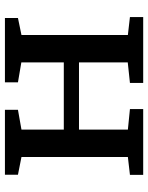

<svg xmlns="http://www.w3.org/2000/svg" viewBox="68 -663 595 771"><g transform="rotate(-90 365.5 -277.5)"><path d="M120.6 -61.5V-488.8L49.3 -502.9V-555.2H310.1V-502.9L230.5 -488.8V-318.8H500.5V-489.3L420.4 -502.9V-555.2H678.7V-502.9L610.4 -488.8V-61.5L682.6 -53.2V0H418V-53.2L500.5 -62V-257.8H230.5V-61.5L313 -53.2V0H48.8V-53.2Z"/></g></svg>

Font: Merriweather
Style: Regular
Weight: 400
Designer: Eben Sorkin
Foundry: Eben Sorkin
Version: Version 1.584; ttfautohint (v1.8.1)